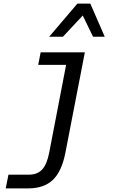

<svg xmlns="http://www.w3.org/2000/svg" viewBox="-20 -837 642 1065"><path d="M252.9 -633.3 409.2 -816.9H481L561 -633.3H496.1L439 -751L329.1 -633.3ZM11.7 208 26.9 131.8H140.6Q187.5 131.8 214.1 102.8Q240.7 73.7 252.9 9.8L346.7 -477.1H191.9L205.6 -546.9H450.7L342.8 9.8Q322.8 113.3 273.4 160.6Q224.1 208 135.7 208Z"/></svg>

Font: Hack
Style: Italic
Weight: 400
Italic angle: -11°
Monospace: yes
Designer: Christopher Simpkins
Foundry: Christopher Simpkins
Version: Version 2.019; ttfautohint (v1.4.1) -l 4 -r 80 -G 350 -x 0 -